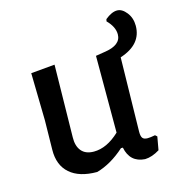

<svg xmlns="http://www.w3.org/2000/svg" viewBox="-95 -695 730 785"><g transform="rotate(-15 270.0 -302.5)"><path d="M470 -611Q491 -611 509.5 -587.5Q528 -564 528 -531Q528 -452 435 -422L429 -108Q429 -89 435 -81.5Q441 -74 456 -74Q468 -74 488 -78L496 -71L486 -15Q454 5 424 6Q361 2 348 -63H340Q282 -11 221 6Q146 6 106 -29Q66 -64 67 -129L69 -254L65 -454L166 -463L161 -157Q160 -120 177.5 -99Q195 -78 230 -78Q285 -78 339 -129V-454L376 -460Q448 -470 448 -516Q448 -548 417 -579L419 -588Q447 -611 470 -611Z"/></g></svg>

Font: Alegreya Sans Medium
Style: Regular
Weight: 500
Designer: Juan Pablo del Peral
Foundry: Huerta Tipografica
Version: Version 2.007